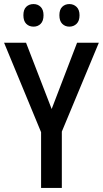

<svg xmlns="http://www.w3.org/2000/svg" viewBox="-20 -924 506 944"><path d="M234 -388 359 -714H466L284 -277V0H182V-274L0 -714H108ZM95 -849Q95 -877 109 -890.5Q123 -904 145 -904Q166 -904 180 -890Q194 -876 194 -849Q194 -821 180 -807Q166 -793 145 -793Q123 -793 109 -807Q95 -821 95 -849ZM272 -849Q272 -877 286 -890.5Q300 -904 321 -904Q342 -904 356.5 -890Q371 -876 371 -849Q371 -821 356.5 -807Q342 -793 321 -793Q300 -793 286 -807Q272 -821 272 -849Z"/></svg>

Font: Noto Sans Lao Condensed Medium
Style: Regular
Weight: 500
Width: 3
Designer: Monotype Design Team
Foundry: Monotype Imaging Inc.
Version: Version 2.003; ttfautohint (v1.8.4.7-5d5b)